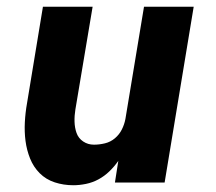

<svg xmlns="http://www.w3.org/2000/svg" viewBox="-20 -540 640 568"><path d="M197 8Q168 8 142 -0.5Q116 -9 97.5 -27.5Q79 -46 69 -71Q59 -96 55.5 -123Q52 -150 53.5 -178.5Q55 -207 60 -235L107 -520H254L203 -216Q200 -198 200.5 -180Q201 -162 206.5 -146.5Q212 -131 226 -121.5Q240 -112 258 -112Q274 -112 290.5 -116Q307 -120 320 -131Q333 -142 340.5 -157Q348 -172 351 -188L406 -520H553L467 0H320L330 -64Q318 -47 303.5 -33Q289 -19 271.5 -9.5Q254 0 234.5 4Q215 8 197 8Z"/></svg>

Font: Iosevka Aile Heavy Oblique
Style: Regular
Weight: 900
Italic angle: -9°
Designer: Belleve Invis
Foundry: Belleve Invis
Version: Version 31.1.0; ttfautohint (v1.8.4)